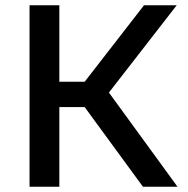

<svg xmlns="http://www.w3.org/2000/svg" viewBox="-20 -708 713 728"><path d="M92 0V-688H205V-398H301L526 -688H650L393 -357L653 0H522L301 -302H205V0Z"/></svg>

Font: Saira Thin Medium
Style: Regular
Weight: 500
Version: Version 1.101